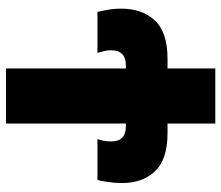

<svg xmlns="http://www.w3.org/2000/svg" viewBox="-70 -684 754 655"><g transform="rotate(90 307.5 -357.0)"><path d="M214 0H402V-409H411Q463 -409 463 -359Q463 -344 460.5 -332Q458 -320 455 -312H594Q597 -319 601 -345Q605 -371 605 -396Q605 -466 564.5 -508.5Q524 -551 435 -551H402V-714H214V-551H181Q90 -551 50 -507.5Q10 -464 10 -393Q10 -368 14.5 -343.5Q19 -319 21 -312H161Q159 -320 155.5 -332Q152 -344 152 -359Q152 -409 205 -409H214Z"/></g></svg>

Font: Noto Sans Display SemiCondensed Black
Style: Regular
Weight: 900
Width: 4
Designer: Monotype Design Team
Foundry: Monotype Imaging Inc.
Version: Version 1.900